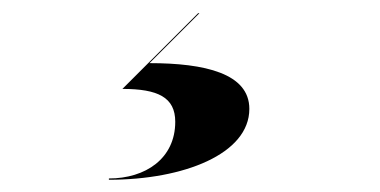

<svg xmlns="http://www.w3.org/2000/svg" viewBox="-20 -24 590 298"><path d="M252 165C252 222 206 253 149 253V255C265 255 367 215 367 145C367 90 298 74 212 74L289.5 -3.5H287.5L170 114C225 114 252 127 252 165Z"/></svg>

Font: Bodoni* 96pt
Style: Bold Italic
Weight: 700
Italic angle: -13°
Version: Version 2.3